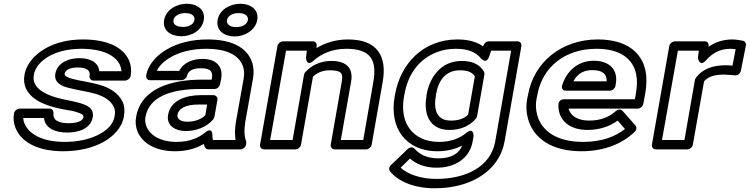

<svg xmlns="http://www.w3.org/2000/svg" viewBox="-20 -774 4010 1027"><path d="M339 -65C392 -65 464 -81 476 -146C486 -201 434 -214 407 -223C390 -228 367 -233 342 -238C256 -254 188 -281 166 -327C160 -339 158 -355 161 -374C168 -414 198 -446 235 -469C277 -495 339 -513 414 -513C529 -513 600 -478 623 -423C627 -413 629 -402 630 -393H511C506 -443 459 -463 404 -463C351 -463 287 -441 276 -380C267 -328 317 -312 343 -305C387 -293 450 -284 488 -273C538 -259 572 -235 588 -204C595 -190 597 -174 593 -152C586 -110 555 -80 515 -58C469 -32 404 -15 326 -15C206 -15 133 -57 110 -116C106 -125 105 -135 104 -143H215C222 -86 278 -65 339 -65ZM347 -115C285 -115 262 -136 266 -169C267 -181 259 -193 245 -193H84C73 -193 58 -183 55 -168C50 -142 53 -116 62 -92C93 -11 187 35 317 35C402 35 477 17 534 -15C582 -42 632 -87 643 -152C648 -182 646 -210 634 -233C611 -278 566 -305 510 -321C466 -334 403 -342 364 -353C332 -362 324 -371 326 -380C329 -396 348 -413 395 -413C449 -413 464 -394 459 -368C457 -357 465 -343 480 -343H649C660 -343 676 -353 679 -368C684 -397 681 -425 671 -449C638 -526 546 -563 423 -563C340 -563 267 -543 213 -509C168 -481 122 -436 111 -374C106 -347 109 -322 119 -300C152 -232 238 -204 325 -188C351 -183 370 -181 385 -176C421 -165 428 -159 426 -146C423 -131 402 -115 347 -115Z M1243 -128C1236 -89 1235 -55 1240 -25H1119C1117 -33 1116 -41 1116 -51C1116 -51 1118 -98 1077 -65C1043 -37 994 -15 926 -15C835 -15 782 -52 763 -98C757 -114 755 -130 758 -148C777 -255 891 -298 1052 -298H1128C1143 -298 1155 -312 1157 -323L1163 -353C1175 -418 1136 -459 1063 -459C1013 -459 961 -440 939 -395H819C833 -425 860 -449 891 -467C937 -494 1003 -513 1082 -513C1195 -513 1258 -478 1279 -421C1286 -402 1288 -379 1283 -352ZM1095 25H1267C1278 25 1293 15 1296 0L1297 -8C1298 -12 1297 -16 1296 -20C1286 -48 1285 -81 1293 -128L1333 -352C1339 -386 1337 -418 1327 -445C1298 -524 1213 -563 1091 -563C1004 -563 928 -543 871 -509C824 -481 773 -435 762 -370C760 -359 767 -345 782 -345H951C962 -345 978 -355 981 -370C985 -391 1006 -409 1054 -409C1108 -409 1120 -390 1113 -353L1112 -348H1061C901 -348 735 -304 708 -148C703 -121 706 -95 715 -72C741 -7 813 35 917 35C978 35 1029 20 1070 -4C1073 9 1078 25 1095 25ZM879 -159C869 -101 920 -73 973 -73C1034 -73 1088 -97 1120 -135C1123 -139 1126 -145 1127 -149L1143 -240C1146 -255 1133 -265 1122 -265H1053C980 -265 893 -241 879 -159ZM929 -159C935 -194 972 -215 1044 -215H1088L1078 -157C1060 -139 1026 -123 982 -123C941 -123 926 -142 929 -159ZM958 -630C918 -630 905 -648 908 -667C911 -685 933 -704 972 -704C1010 -704 1023 -685 1020 -667C1017 -648 997 -630 958 -630ZM950 -580C1003 -580 1060 -610 1070 -667C1080 -723 1033 -754 980 -754C927 -754 868 -724 858 -667C848 -609 896 -580 950 -580ZM1244 -629C1205 -629 1191 -648 1194 -667C1197 -685 1218 -704 1257 -704C1295 -704 1309 -685 1306 -667C1303 -648 1282 -629 1244 -629ZM1235 -579C1288 -579 1346 -611 1356 -667C1366 -723 1319 -754 1266 -754C1213 -754 1154 -724 1144 -667C1134 -610 1181 -579 1235 -579Z M1752 -448C1692 -448 1644 -423 1613 -388C1609 -384 1607 -378 1606 -373L1545 -25H1425L1510 -503H1621L1617 -465C1617 -465 1618 -414 1658 -450C1698 -486 1756 -513 1833 -513C1965 -513 1997 -450 1977 -336L1923 -25H1803L1858 -337C1871 -411 1832 -448 1752 -448ZM1743 -398C1806 -398 1816 -383 1808 -337L1749 0C1747 11 1755 25 1770 25H1939C1950 25 1965 15 1968 0L2027 -336C2051 -470 2001 -563 1842 -563C1776 -563 1720 -545 1673 -517L1674 -530C1675 -543 1666 -553 1653 -553H1494C1483 -553 1467 -543 1464 -528L1371 0C1369 11 1377 25 1392 25H1561C1572 25 1587 15 1590 0L1654 -364C1673 -382 1701 -398 1743 -398Z M2314 183C2228 183 2160 157 2123 123L2173 74C2205 103 2252 123 2316 123C2413 123 2492 74 2508 -17L2513 -45C2513 -45 2516 -97 2474 -63C2440 -35 2393 -15 2329 -15C2250 -15 2201 -46 2172 -84C2141 -124 2128 -183 2141 -258L2143 -268C2163 -382 2224 -459 2317 -495C2347 -507 2381 -513 2418 -513C2489 -513 2528 -492 2553 -461C2553 -461 2582 -426 2598 -475L2607 -503H2714L2629 -18C2605 120 2469 183 2314 183ZM2564 -526C2532 -549 2487 -563 2427 -563C2244 -563 2122 -434 2093 -268L2091 -258C2076 -173 2091 -100 2130 -49C2166 -2 2227 35 2320 35C2370 35 2414 24 2452 5C2436 46 2396 73 2325 73C2262 73 2223 51 2197 21C2188 11 2171 13 2161 23L2071 109C2061 118 2059 133 2066 142C2110 197 2196 233 2305 233C2352 233 2396 228 2438 217C2555 187 2656 110 2679 -18L2769 -528C2771 -539 2763 -553 2748 -553H2595C2580 -553 2569 -541 2564 -526ZM2384 -79C2445 -79 2493 -101 2525 -139C2529 -143 2531 -149 2532 -153L2571 -375C2572 -380 2571 -386 2569 -390C2549 -426 2511 -448 2450 -448C2334 -448 2277 -355 2262 -268L2261 -258C2245 -165 2276 -79 2384 -79ZM2520 -366 2484 -161C2466 -143 2439 -129 2393 -129C2374 -129 2358 -132 2347 -138C2313 -156 2300 -198 2311 -258L2312 -268C2325 -344 2363 -398 2441 -398C2486 -398 2507 -385 2520 -366Z M3169 -513C3303 -513 3367 -456 3383 -376C3389 -347 3388 -315 3382 -278L3376 -243H2996C2986 -243 2968 -237 2967 -215C2964 -132 3025 -79 3122 -79C3187 -79 3242 -98 3284 -129L3323 -84C3271 -43 3198 -15 3099 -15C2954 -15 2877 -76 2854 -157C2846 -185 2844 -214 2850 -246L2854 -265C2881 -418 3005 -513 3169 -513ZM3021 -193H3392C3403 -193 3418 -203 3421 -218L3432 -278C3439 -320 3440 -359 3433 -394C3413 -496 3328 -563 3178 -563C2985 -563 2835 -443 2804 -265L2800 -246C2793 -207 2795 -170 2805 -136C2834 -34 2931 35 3090 35C3213 35 3310 -6 3375 -69C3385 -78 3387 -94 3379 -103L3310 -181C3301 -191 3285 -190 3274 -180C3241 -150 3196 -129 3131 -129C3070 -129 3032 -154 3021 -193ZM3274 -326C3287 -402 3239 -449 3156 -449C3063 -449 3008 -385 2987 -318C2984 -308 2984 -289 3007 -289H3242C3257 -289 3270 -303 3272 -314ZM3225 -339H3047C3066 -374 3095 -399 3148 -399C3206 -399 3226 -376 3225 -339Z M3888 -513C3895 -513 3907 -512 3915 -511L3898 -423C3884 -424 3874 -425 3862 -425C3792 -425 3738 -405 3703 -359C3700 -355 3698 -349 3697 -346L3641 -25H3521L3606 -503H3718L3713 -464C3713 -464 3722 -413 3756 -451C3787 -486 3827 -513 3888 -513ZM3750 -553H3590C3579 -553 3563 -543 3560 -528L3467 0C3465 11 3473 25 3488 25H3657C3668 25 3683 15 3686 0L3746 -339C3766 -361 3795 -375 3853 -375C3869 -375 3895 -372 3912 -371C3928 -370 3940 -383 3943 -396L3970 -532C3972 -542 3966 -553 3954 -556C3940 -559 3916 -563 3897 -563C3847 -563 3805 -548 3770 -524C3772 -539 3767 -553 3750 -553Z"/></svg>

Font: Asimov
Style: XWidOuIt
Weight: 500
Designer: Google
Version: Version 2.000980; 2014